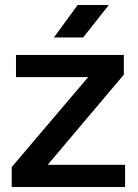

<svg xmlns="http://www.w3.org/2000/svg" viewBox="-20 -749 551 769"><path d="M27 0V-80L333 -440H44V-529H476V-450L171 -89H481V0ZM196 -599 291 -729H416L313 -599Z"/></svg>

Font: Hubot Sans Medium
Style: Regular
Weight: 500
Designer: Deni Anggara
Foundry: GitHub, Inc., Subsidiary of Microsoft Corporation
Version: Version 2.000